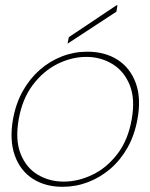

<svg xmlns="http://www.w3.org/2000/svg" viewBox="-20 -707 579 739"><path d="M221 12Q154 12 106 -19Q58 -50 37 -108.5Q16 -167 30 -248Q41 -309 68 -357Q95 -405 133.5 -438.5Q172 -472 218.5 -490Q265 -508 316 -508Q384 -508 432.5 -477Q481 -446 502.5 -387.5Q524 -329 509 -248Q498 -187 471 -139Q444 -91 405 -57.5Q366 -24 319 -6Q272 12 221 12ZM225 -8Q281 -8 336 -34.5Q391 -61 432 -114.5Q473 -168 487 -248Q501 -327 479 -380.5Q457 -434 412 -461Q367 -488 312 -488Q256 -488 201.5 -461Q147 -434 106.5 -380.5Q66 -327 52 -248Q38 -168 59.5 -114.5Q81 -61 125.5 -34.5Q170 -8 225 -8ZM240 -539 245 -564 429 -687H432L428 -662Z"/></svg>

Font: DM Sans 36pt Thin
Style: Italic
Weight: 250
Italic angle: -10°
Designer: Colophon Foundry, Jonny Pinhorn
Foundry: Colophon Foundry
Version: Version 4.004;gftools[0.9.30]